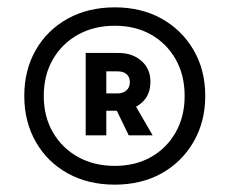

<svg xmlns="http://www.w3.org/2000/svg" viewBox="-20 -760 623 522"><path d="M292 -258Q220 -258 164.5 -288.5Q109 -319 77.5 -374Q46 -429 46 -499Q46 -570 77.5 -624.5Q109 -679 164.5 -709.5Q220 -740 292 -740Q364 -740 419 -709.5Q474 -679 506 -624.5Q538 -570 538 -499Q538 -429 506 -374Q474 -319 419 -288.5Q364 -258 292 -258ZM292 -309Q348 -309 390.5 -333Q433 -357 457.5 -400Q482 -443 482 -499Q482 -556 457.5 -599Q433 -642 390.5 -666Q348 -690 292 -690Q236 -690 192.5 -666Q149 -642 124 -599Q99 -556 99 -499Q99 -443 124 -400Q149 -357 192.5 -333Q236 -309 292 -309ZM330 -392 284 -487H340L395 -392ZM213 -392V-616H302Q340 -616 364.5 -594.5Q389 -573 389 -538Q389 -501 364.5 -480Q340 -459 302 -459H239V-506H300Q314 -506 323.5 -514Q333 -522 333 -537Q333 -551 324 -558.5Q315 -566 300 -566H247L269 -587V-392Z"/></svg>

Font: SUSE Thin
Style: Bold
Weight: 700
Version: Version 1.000